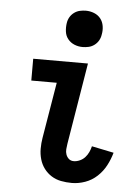

<svg xmlns="http://www.w3.org/2000/svg" viewBox="-54 -792 607 842"><g transform="rotate(5 250.0 -371.0)"><path d="M294 8Q269 8 246 3.5Q223 -1 204 -13Q185 -25 171.5 -43Q158 -61 151.5 -83.5Q145 -106 145 -130Q145 -154 149 -178L190 -424H78V-520H319L260 -162Q258 -150 257 -137.5Q256 -125 260 -114Q264 -103 272.5 -95.5Q281 -88 294 -88Q307 -88 320.5 -94Q334 -100 343.5 -110.5Q353 -121 359 -134Q365 -147 368 -160L465 -140Q457 -111 442.5 -83.5Q428 -56 405 -34.5Q382 -13 352.5 -2.5Q323 8 294 8ZM289 -590Q270 -590 253 -597Q236 -604 224.5 -618Q213 -632 210.5 -651Q208 -670 211 -689Q213 -703 220 -715Q227 -727 238.5 -735.5Q250 -744 263.5 -747Q277 -750 290 -750Q309 -750 326.5 -743Q344 -736 355 -722Q366 -708 369 -689Q372 -670 368 -651Q366 -637 359 -625Q352 -613 340.5 -604.5Q329 -596 315.5 -593Q302 -590 289 -590Z"/></g></svg>

Font: Iosevka Curly
Style: Bold Italic
Weight: 700
Italic angle: -9°
Monospace: yes
Designer: Belleve Invis
Foundry: Belleve Invis
Version: Version 22.1.2; ttfautohint (v1.8.4)